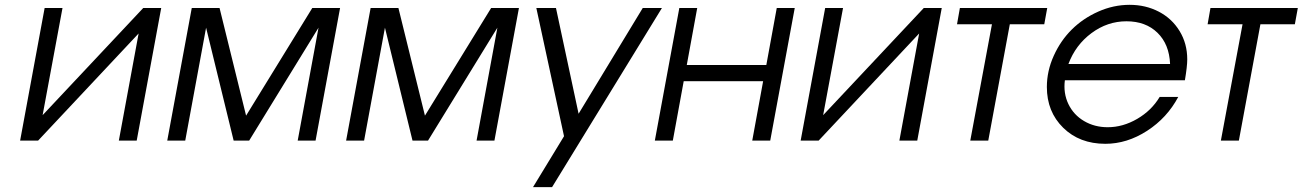

<svg xmlns="http://www.w3.org/2000/svg" viewBox="-20 -580 5373 792"><path d="M63 0 164.1 -546.9H237.8L155.8 -105L570.8 -546.9H645L543.9 0H470.2L551.8 -441.9L137.2 0Z M669.9 0 771 -546.9H885.7L995.1 -103L1268.1 -546.9H1382.8L1281.7 0H1208L1293.9 -465.8L1007.8 0H943.8L830.1 -465.8L744.1 0Z M1407.7 0 1508.8 -546.9H1623.5L1732.9 -103L2005.9 -546.9H2120.6L2019.5 0H1945.8L2031.7 -465.8L1745.6 0H1681.6L1567.9 -465.8L1481.9 0Z M2178.7 191.9 2306.6 -18.1 2192.4 -546.9H2273.4L2366.7 -110.8L2631.3 -546.9H2710.4L2257.3 191.9Z M2681.2 0 2782.2 -546.9H2856L2813 -312H3141.1L3184.1 -546.9H3258.3L3157.2 0H3083L3127.9 -245.1H2800.3L2755.4 0Z M3282.7 0 3383.8 -546.9H3457.5L3375.5 -105L3790.5 -546.9H3864.7L3763.7 0H3689.9L3771.5 -441.9L3356.9 0Z M3982.4 0 4071.8 -480H3927.7L3939.5 -546.9H4299.8L4287.6 -480H4145.5L4056.6 0Z M4763.7 -180.2H4840.3Q4794.4 -93.8 4711.7 -40.3Q4628.9 13.2 4539.6 13.2Q4433.1 13.2 4365.7 -53Q4298.3 -119.1 4298.3 -221.2Q4298.3 -287.1 4326.7 -349.9Q4355 -412.6 4401.4 -458.5Q4447.8 -504.4 4510.5 -532.2Q4573.2 -560.1 4639.6 -560.1Q4705.6 -560.1 4759.8 -532Q4814 -503.9 4845.7 -452.1Q4877.4 -400.4 4877.4 -335Q4877.4 -306.2 4867.7 -249H4372.6Q4365.7 -195.3 4387.2 -150.6Q4408.7 -106 4451.9 -80.6Q4495.1 -55.2 4549.3 -55.2Q4611.8 -55.2 4670.9 -89.6Q4730 -124 4763.7 -180.2ZM4387.2 -315.9H4806.6Q4803.2 -397.5 4754.6 -444.8Q4706.1 -492.2 4626.5 -492.2Q4548.3 -492.2 4482.4 -443.4Q4416.5 -394.5 4387.2 -315.9Z M5016.1 0 5105.5 -480H4961.4L4973.1 -546.9H5333.5L5321.3 -480H5179.2L5090.3 0Z"/></svg>

Font: Involve
Style: Italic
Weight: 400
Italic angle: -10.5°
Designer: Stefan Peev
Foundry: Context Ltd.
Version: Version 1.001